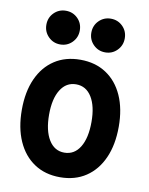

<svg xmlns="http://www.w3.org/2000/svg" viewBox="-85 -813 683 883"><g transform="rotate(10 256.5 -371.5)"><path d="M256.2 7.8Q186.5 7.8 135.8 -26Q85 -59.7 57.5 -121.6Q30 -183.5 30 -267.7Q30 -351.5 57.5 -412.8Q85 -474.1 135.8 -507.4Q186.5 -540.7 256.2 -540.7Q326 -540.7 376.8 -507.2Q427.6 -473.8 455.1 -412.5Q482.6 -351.2 482.6 -267.7Q482.6 -183.6 455.1 -121.7Q427.6 -59.8 376.8 -26Q326 7.8 256.2 7.8ZM256.2 -107Q303 -107 329.2 -149.8Q355.3 -192.6 355.3 -267.7Q355.3 -341 329.2 -383.4Q303 -425.9 256.2 -425.9Q209.9 -425.9 183.6 -383.6Q157.3 -341.3 157.3 -267.7Q157.3 -193 183.6 -150Q209.9 -107 256.2 -107ZM361.2 -593.7Q328.7 -593.7 305.9 -616.6Q283.2 -639.5 283.2 -672.3Q283.2 -705.7 305.9 -728.4Q328.7 -751 361.2 -751Q394.1 -751 416.7 -728.4Q439.3 -705.7 439.3 -672.3Q439.3 -639.5 416.7 -616.6Q394.1 -593.7 361.2 -593.7ZM151.2 -593.7Q118.7 -593.7 95.9 -616.6Q73.2 -639.5 73.2 -672.3Q73.2 -705.7 95.9 -728.4Q118.7 -751 151.2 -751Q184.1 -751 206.7 -728.4Q229.3 -705.7 229.3 -672.3Q229.3 -639.5 206.7 -616.6Q184.1 -593.7 151.2 -593.7Z"/></g></svg>

Font: Reddit Sans Condensed
Style: Regular
Weight: 400
Designer: Stephen Hutchings
Foundry: Reddit
Version: Version 1.014